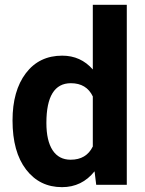

<svg xmlns="http://www.w3.org/2000/svg" viewBox="-20 -770 603 800"><path d="M32.2 -268.1Q32.2 -391.6 87.6 -464.8Q143.1 -538.1 239.3 -538.1Q316.4 -538.1 366.7 -480.5V-750H508.3V0H380.9L374 -56.2Q321.3 9.8 238.3 9.8Q145 9.8 88.6 -63.7Q32.2 -137.2 32.2 -268.1ZM173.3 -257.8Q173.3 -183.6 199.2 -144Q225.1 -104.5 274.4 -104.5Q339.8 -104.5 366.7 -159.7V-368.2Q340.3 -423.3 275.4 -423.3Q173.3 -423.3 173.3 -257.8Z"/></svg>

Font: TypoPRO Roboto
Style: Bold
Weight: 700
Designer: Google
Version: Version 2.136; 2016